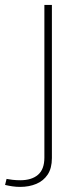

<svg xmlns="http://www.w3.org/2000/svg" viewBox="-87 -503 317 761"><path d="M-66.9 230Q-52.7 233.4 -37.6 235.6Q-22.5 237.8 -7.3 237.8Q28.3 237.8 56.9 225.8Q85.4 213.9 102.1 188.7Q118.7 163.6 118.7 123.5V-483.4H88.9V121.6Q88.9 168 63.7 189.7Q38.6 211.4 -6.8 211.4Q-22.5 211.4 -37.4 209.7Q-52.2 208 -61 206.1Z"/></svg>

Font: Estedad VF
Style: Regular
Weight: 100
Designer: Amin Abedi
Version: Version 7.3